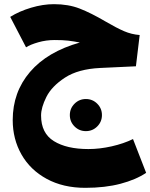

<svg xmlns="http://www.w3.org/2000/svg" viewBox="-20 -529 721 921"><path d="M681 300Q632 333 558 352.5Q484 372 389 372Q283 372 204 329Q125 286 83 212Q41 138 41 47Q41 -87 124 -184Q207 -281 363 -325Q333 -331 307.5 -334Q282 -337 242 -337Q201 -337 163 -326Q125 -315 105 -302L29 -448Q72 -475 129 -492Q186 -509 239 -509Q308 -509 362 -488Q416 -467 486 -426Q539 -395 575 -379.5Q611 -364 650 -361L632 -211L461 -203Q355 -198 291.5 -156.5Q228 -115 202.5 -64Q177 -13 177 25Q177 110 238.5 148Q300 186 404 186Q458 186 515.5 173Q573 160 618 138ZM315 23Q315 -9 337.5 -31.5Q360 -54 392 -54Q424 -54 446.5 -31.5Q469 -9 469 23Q469 55 446.5 77.5Q424 100 392 100Q360 100 337.5 77.5Q315 55 315 23Z"/></svg>

Font: FiraGO Heavy
Style: Regular
Weight: 900
Designer: bBox Type
Foundry: bBox Type GmbH
Version: Version 1.001